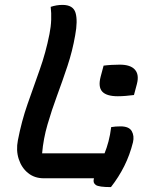

<svg xmlns="http://www.w3.org/2000/svg" viewBox="-20 -728 640 784"><path d="M403 -460Q418 -462 435.5 -463Q453 -464 469 -464Q513 -464 531 -443.5Q549 -423 539 -385L527 -340Q511 -338 494 -336.5Q477 -335 461 -335Q415 -335 397.5 -354Q380 -373 391 -415ZM159 0Q121 0 94.5 -21.5Q68 -43 56.5 -78.5Q45 -114 53 -155Q68 -233 92.5 -303Q117 -373 142 -443Q167 -513 182 -589Q188 -619 189 -647Q190 -675 187 -700Q211 -708 235 -708Q279 -708 288.5 -675.5Q298 -643 287 -584Q276 -520 255.5 -458.5Q235 -397 213 -337.5Q191 -278 174 -219.5Q157 -161 152 -102H407Q416 -124 423 -150.5Q430 -177 434 -209Q451 -212 472 -212Q507 -212 518 -192.5Q529 -173 523 -147Q510 -95 487.5 -50Q465 -5 433 36Q384 36 371.5 27.5Q359 19 363 3Q363 1 364 0Z"/></svg>

Font: Recursive Mn Csl St Med
Style: Italic
Weight: 500
Italic angle: -15°
Monospace: yes
Version: Version 1.079;hotconv 1.0.112;makeotfexe 2.5.65598; ttfautoh